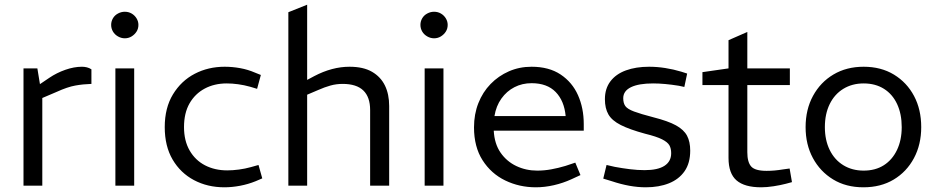

<svg xmlns="http://www.w3.org/2000/svg" viewBox="-20 -790 3990 817"><path d="M80 0V-499H139L150 -432L190 -459Q221 -480 258 -493Q295 -506 329 -506Q339 -506 349.5 -503.5Q360 -501 369 -495V-433Q334 -432 300.5 -426Q267 -420 221 -399L160 -373V0Z M471 0V-499H551V0ZM511 -627Q496 -627 482 -635Q468 -643 460.5 -656Q453 -669 453 -684Q453 -699 460.5 -712Q468 -725 482 -732.5Q496 -740 511 -740Q527 -740 540 -732.5Q553 -725 561 -712Q569 -699 569 -684Q569 -668 561 -655.5Q553 -643 540 -635Q527 -627 511 -627Z M935 7Q863 7 805.5 -23.5Q748 -54 714.5 -111Q681 -168 681 -249Q681 -331 716 -388.5Q751 -446 808.5 -476Q866 -506 936 -506Q969 -506 1002 -500Q1035 -494 1065 -481L1090 -471L1074 -412L1044 -421Q1019 -428 993.5 -431.5Q968 -435 945 -435Q892 -435 851 -413Q810 -391 786.5 -350Q763 -309 763 -249Q763 -191 787 -149.5Q811 -108 852.5 -86.5Q894 -65 947 -65Q970 -65 996.5 -68.5Q1023 -72 1048 -79L1080 -88L1096 -31L1068 -19Q1036 -6 1001.5 0.5Q967 7 935 7Z M1207 0V-738L1287 -770V-450L1317 -466Q1355 -486 1392.5 -496Q1430 -506 1467 -506Q1526 -506 1563 -484.5Q1600 -463 1618 -426Q1636 -389 1636 -339V0H1555V-322Q1555 -377 1526 -405Q1497 -433 1438 -433Q1411 -433 1386 -426Q1361 -419 1334 -407L1287 -387V0Z M1787 0V-499H1867V0ZM1827 -627Q1812 -627 1798 -635Q1784 -643 1776.5 -656Q1769 -669 1769 -684Q1769 -699 1776.5 -712Q1784 -725 1798 -732.5Q1812 -740 1827 -740Q1843 -740 1856 -732.5Q1869 -725 1877 -712Q1885 -699 1885 -684Q1885 -668 1877 -655.5Q1869 -643 1856 -635Q1843 -627 1827 -627Z M2260 7Q2190 7 2130 -22Q2070 -51 2033.5 -108Q1997 -165 1997 -248Q1997 -304 2015.5 -351Q2034 -398 2067.5 -432.5Q2101 -467 2145.5 -486.5Q2190 -506 2242 -506Q2316 -506 2365.5 -473Q2415 -440 2439.5 -385Q2464 -330 2464 -262V-234H2081Q2084 -178 2110 -140.5Q2136 -103 2177 -83.5Q2218 -64 2266 -64Q2296 -64 2326 -69.5Q2356 -75 2386 -84L2428 -98L2450 -45L2411 -27Q2376 -11 2337 -2Q2298 7 2260 7ZM2084 -296H2387Q2381 -361 2344.5 -398.5Q2308 -436 2242 -436Q2202 -436 2169 -419Q2136 -402 2113.5 -370.5Q2091 -339 2084 -296Z M2728 7Q2694 7 2658 0.5Q2622 -6 2583 -19L2547 -30L2561 -88L2596 -80Q2628 -74 2660.5 -70Q2693 -66 2723 -66Q2779 -66 2807.5 -84.5Q2836 -103 2836 -138Q2836 -158 2828.5 -171.5Q2821 -185 2797.5 -197Q2774 -209 2725 -221Q2659 -239 2621.5 -258Q2584 -277 2569 -303Q2554 -329 2554 -368Q2554 -413 2577.5 -444Q2601 -475 2643.5 -490.5Q2686 -506 2742 -506Q2776 -506 2811 -500.5Q2846 -495 2879 -485L2904 -477L2892 -420L2869 -425Q2838 -430 2810.5 -432.5Q2783 -435 2759 -435Q2698 -435 2665 -419Q2632 -403 2632 -372Q2632 -351 2641 -338.5Q2650 -326 2678 -315.5Q2706 -305 2760 -291Q2823 -275 2856.5 -256.5Q2890 -238 2903.5 -212.5Q2917 -187 2917 -149Q2917 -96 2893 -61.5Q2869 -27 2826.5 -10Q2784 7 2728 7Z M3219 7Q3148 7 3114 -22.5Q3080 -52 3080 -118V-428H2969V-483L3080 -499V-619L3160 -654V-499H3341V-428H3160V-142Q3160 -100 3176.5 -81.5Q3193 -63 3242 -63Q3259 -63 3276 -64.5Q3293 -66 3311 -69L3340 -73L3350 -15L3324 -8Q3301 -2 3272 2.5Q3243 7 3219 7Z M3654 7Q3580 7 3525 -26.5Q3470 -60 3439 -117.5Q3408 -175 3408 -249Q3408 -324 3439.5 -382Q3471 -440 3526.5 -473Q3582 -506 3655 -506Q3729 -506 3784 -472.5Q3839 -439 3869.5 -381.5Q3900 -324 3900 -249Q3900 -175 3869 -117Q3838 -59 3783 -26Q3728 7 3654 7ZM3655 -64Q3705 -64 3741 -87Q3777 -110 3797 -152Q3817 -194 3817 -249Q3817 -305 3797.5 -347Q3778 -389 3741.5 -412Q3705 -435 3655 -435Q3606 -435 3568.5 -412Q3531 -389 3510.5 -347Q3490 -305 3490 -249Q3490 -194 3510.5 -152Q3531 -110 3568.5 -87Q3606 -64 3655 -64Z"/></svg>

Font: REM Light
Style: Regular
Weight: 300
Designer: Octavio Pardo
Foundry: Ashler Design
Version: Version 1.005;gftools[0.9.28]